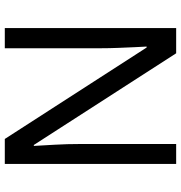

<svg xmlns="http://www.w3.org/2000/svg" viewBox="3 -757 754 800"><g transform="rotate(-90 380.0 -357.0)"><path d="M663 0H558L176 -593H172Q174 -558 177 -506Q180 -454 180 -399V0H97V-714H201L582 -123H586Q585 -139 583.5 -171Q582 -203 580.5 -241Q579 -279 579 -311V-714H663Z"/></g></svg>

Font: Noto Sans Imperial Aramaic
Style: Regular
Weight: 400
Designer: Monotype Design Team
Foundry: Monotype Imaging Inc.
Version: Version 2.001; ttfautohint (v1.8.4.7-5d5b)